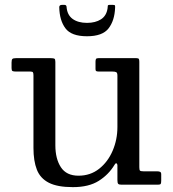

<svg xmlns="http://www.w3.org/2000/svg" viewBox="-20 -759 712 789"><path d="M117.5 -151Q117.5 -97.5 131.5 -61.8Q145.5 -26 180.8 -8Q216 10 279.5 10Q345 10 385.8 -15.8Q426.5 -41.5 450.5 -81.5Q456 -90.5 459.2 -87.5Q462.5 -84.5 462.5 -79.5V-19Q462.5 -7.5 465.5 -3.8Q468.5 0 479.5 0H628.5Q638.5 0 640.5 -3.5Q642.5 -7 642.5 -17V-43Q642.5 -51 637.5 -53Q632.5 -55 625.5 -55H569.5Q558 -55 555.2 -58Q552.5 -61 552.5 -72V-505Q552.5 -513.5 550.5 -516.8Q548.5 -520 540.5 -520H384.5Q377 -520 374.8 -517Q372.5 -514 372.5 -506V-474.5Q372.5 -468 376.2 -466.5Q380 -465 386.5 -465H441.5Q452.5 -465 457.5 -462.5Q462.5 -460 462.5 -448V-237Q462.5 -185.5 443 -139.8Q423.5 -94 387.5 -65.5Q351.5 -37 302.5 -37Q253 -37 230.2 -71.8Q207.5 -106.5 207.5 -162V-504.5Q207.5 -515.5 203.8 -517.8Q200 -520 188.5 -520H45.5Q34.5 -520 31 -516.8Q27.5 -513.5 27.5 -502V-479Q27.5 -469 31.5 -467Q35.5 -465 45.5 -465H104.5Q113.5 -465 115.5 -461.5Q117.5 -458 117.5 -448.5ZM337.5 -610Q401 -610 426 -642.2Q451 -674.5 453 -727Q453.5 -734.5 452.2 -736.8Q451 -739 443 -739H432Q423 -739 423 -735.2Q423 -731.5 422 -724.5Q417.5 -694 394.8 -679.5Q372 -665 337.5 -665Q301 -665 278.5 -681.2Q256 -697.5 253.5 -731Q253 -739 244.5 -739H235Q223.5 -739 223.5 -729.5Q224.5 -675.5 248.8 -642.8Q273 -610 337.5 -610Z"/></svg>

Font: Besley
Style: Regular
Weight: 400
Designer: Owen Earl
Foundry: indestructible type*
Version: Version 4.000